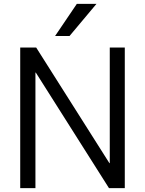

<svg xmlns="http://www.w3.org/2000/svg" viewBox="-20 -977 753 997"><path d="M341 -790H266L379 -957H481ZM85 0V-730H168L548 -130H550V-730H628V0H546L166 -600H164V0Z"/></svg>

Font: M PLUS 1p
Style: Regular
Weight: 400
Version: Version 1.062